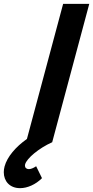

<svg xmlns="http://www.w3.org/2000/svg" viewBox="-120 -740 485 999"><path d="M151.6 0 344.5 -720H208.5L20.1 -17C-37.7 23.5 -82.8 76 -96.2 126C-99 136.3 -100.3 146.4 -100.3 156.1C-100.3 202.2 -70 239 -15.5 239C22.5 239 65.6 220 98.5 187L68.1 125C53.4 135 40 140 30 140C17.5 140 9.8 132.3 9.8 121.6C9.8 119.5 10.1 117.3 10.7 115C19.1 84 82.3 31 151.6 0Z"/></svg>

Font: Manrope
Style: ExtraBoldItalic
Weight: 800
Italic angle: -15°
Designer: Mikhail Sharanda
Foundry: Mikhail Sharanda
Version: Version 4.502;hotconv 1.0.109;makeotfexe 2.5.65596